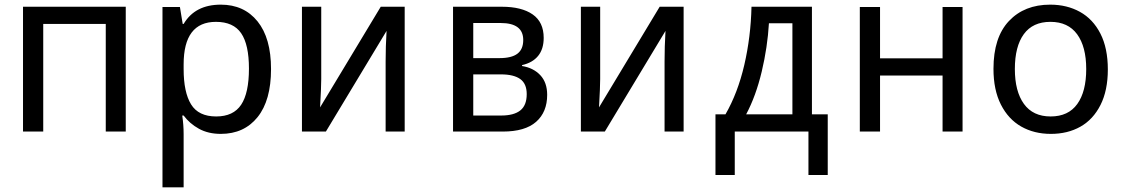

<svg xmlns="http://www.w3.org/2000/svg" viewBox="-20 -566 4840 826"><path d="M79 -537H521V0H435V-463H166V0H79Z M679 -536H754L766 -463H770Q819 -546 930 -546Q1030 -546 1088 -474Q1146 -402 1146 -269Q1146 -134 1088 -62Q1030 10 930 10Q876 10 836 -12Q796 -34 770 -69H764Q770 -29 770 11V240H679ZM1051 -271Q1051 -374 1017.5 -423Q984 -472 909 -472Q770 -472 770 -289V-269Q770 -169 802 -117Q834 -65 910 -65Q984 -65 1017.5 -115.5Q1051 -166 1051 -271Z M1279 -537H1362V-226Q1362 -192 1357 -104L1618 -537H1721V0H1639V-302Q1639 -365 1643 -433L1382 0H1279Z M1929 -537H2139Q2224 -537 2271.5 -504Q2319 -471 2319 -403Q2319 -355 2295 -325.5Q2271 -296 2226 -286V-282Q2275 -274 2304.5 -242.5Q2334 -211 2334 -158Q2334 -84 2286.5 -42Q2239 0 2143 0H1929ZM2129 -316Q2181 -316 2206 -335Q2231 -354 2231 -394Q2231 -467 2134 -467H2016V-316ZM2136 -69Q2191 -69 2218.5 -91Q2246 -113 2246 -161Q2246 -206 2218 -226Q2190 -246 2135 -246H2016V-69Z M2479 -537H2562V-226Q2562 -192 2557 -104L2818 -537H2921V0H2839V-302Q2839 -365 2843 -433L2582 0H2479Z M3058 -74H3101Q3154 -166 3182 -286.5Q3210 -407 3213 -537H3473V-74H3541V187H3458V0H3141V187H3058ZM3389 -74V-466H3288Q3282 -363 3257 -258Q3232 -153 3190 -74Z M3679 -536H3766V-315H4035V-536H4121V0H4035V-241H3766V0H3679Z M4254 -270Q4254 -405 4320.5 -475.5Q4387 -546 4498 -546Q4570 -546 4626 -515Q4682 -484 4714 -421.5Q4746 -359 4746 -267Q4746 -177 4714.5 -114.5Q4683 -52 4628 -21Q4573 10 4501 10Q4429 10 4373.5 -21.5Q4318 -53 4286 -116Q4254 -179 4254 -270ZM4653 -269Q4653 -365 4614 -418.5Q4575 -472 4499 -472Q4423 -472 4384.5 -419Q4346 -366 4346 -269Q4346 -173 4385 -119Q4424 -65 4500 -65Q4576 -65 4614.5 -118.5Q4653 -172 4653 -269Z"/></svg>

Font: Noto Sans Mono UI
Style: Regular
Weight: 400
Monospace: yes
Designer: Monotype Design team
Foundry: Monotype Imaging Inc.
Version: Version 1.000